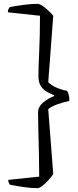

<svg xmlns="http://www.w3.org/2000/svg" viewBox="-20 -815 406 999"><path d="M174 164Q142 164 101 158Q60 152 31 146Q29 143 26 136.5Q23 130 23 121L184 104Q184 42 182.5 -20Q181 -82 179.5 -136.5Q178 -191 178 -229Q178 -260 205.5 -282.5Q233 -305 262 -315V-319Q242 -327 223 -338Q204 -349 192 -368Q180 -387 180 -420Q180 -465 184 -547.5Q188 -630 188 -733L21 -751Q21 -762 24.5 -768.5Q28 -775 31 -778Q59 -784 100.5 -789.5Q142 -795 174 -795Q190 -795 215 -774.5Q240 -754 257 -733L231 -387Q251 -368 280 -356.5Q309 -345 328 -343Q333 -338 337 -324Q341 -310 341 -290Q316 -285 282 -273.5Q248 -262 231 -247L257 91Q246 107 230.5 124Q215 141 200 152.5Q185 164 174 164Z"/></svg>

Font: Texturina 72pt Light
Style: Regular
Weight: 300
Designer: Guillermo Torres Carreño
Foundry: Omnibus-Type
Version: Version 1.002; ttfautohint (v1.8.3)